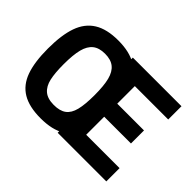

<svg xmlns="http://www.w3.org/2000/svg" viewBox="-138 -954 1228 1228"><g transform="rotate(45 476.5 -340.0)"><path d="M44 -337Q44 -460 71.5 -537.5Q99 -615 161 -653.5Q223 -692 326 -692Q429 -692 491 -653.5Q553 -615 580.5 -537.5Q608 -460 608 -337Q608 -217 581.5 -141Q555 -65 493 -26.5Q431 12 326 12Q223 12 161 -25Q99 -62 71.5 -138.5Q44 -215 44 -337ZM466 -337Q466 -422 453 -472.5Q440 -523 409.5 -547.5Q379 -572 326 -572Q273 -572 242.5 -547.5Q212 -523 199 -472.5Q186 -422 186 -337Q186 -258 197 -209Q208 -160 238.5 -134Q269 -108 326 -108Q380 -108 410.5 -130.5Q441 -153 453.5 -202.5Q466 -252 466 -337ZM607 -560V-401H849V-283H607V-120H909V0H469V-680H909V-560Z"/></g></svg>

Font: Cairo
Style: Bold
Weight: 700
Designer: Mohamed Gaber
Foundry: Kief Type Foundry
Version: Version 2.100